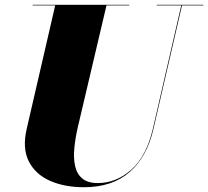

<svg xmlns="http://www.w3.org/2000/svg" viewBox="-20 -770 872 805"><path d="M117 -750H522V-747.5H426.5L307 -240Q296 -193 291.8 -150.5Q287.5 -108 294.8 -74.5Q302 -41 324.8 -21.8Q347.5 -2.5 390 -2.5Q467.5 -2.5 530.8 -58.8Q594 -115 621 -230L740 -747.5H637V-750H832.5V-747.5H743L623.5 -230Q596.5 -112.5 523.5 -48.8Q450.5 15 332 15Q250.5 15 189.5 -12Q128.5 -39 100.8 -93.5Q73 -148 92 -230L211.5 -747.5H117Z"/></svg>

Font: Bodoni* 72pt Fatface
Style: Italic
Weight: 900
Italic angle: -13°
Version: Version 2.3